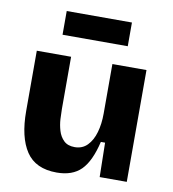

<svg xmlns="http://www.w3.org/2000/svg" viewBox="-83 -807 803 893"><g transform="rotate(10 318.0 -360.0)"><path d="M244 14Q144 14 99.5 -53Q55 -120 55 -243V-528H217V-281Q217 -262 218.5 -234.5Q220 -207 228 -180Q236 -153 254.5 -135Q273 -117 306 -117Q342 -117 365.5 -141Q389 -165 400.5 -205Q412 -245 412 -294V-528H573V0H445L442 -162H422Q400 -68 359 -27Q318 14 244 14ZM160 -622V-734H468V-622Z"/></g></svg>

Font: Bricolage Grotesque 10pt ExtraBold
Style: Regular
Weight: 800
Designer: Mathieu Triay
Foundry: Atelier Triay
Version: Version 1.000; ttfautohint (v1.8.4.7-5d5b);gftools[0.9.32]